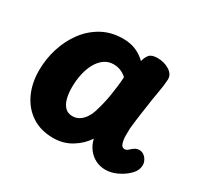

<svg xmlns="http://www.w3.org/2000/svg" viewBox="-123 -713 922 880"><g transform="rotate(30 338.0 -272.5)"><path d="M34.7 -234Q34.7 -294.6 52.7 -351.6Q70.7 -408.7 104.4 -453.8Q138.2 -499 186.6 -525.7Q235 -552.3 296.6 -552.3Q335.9 -552.3 365.2 -539.7Q394.6 -527.1 418.1 -504.1Q423.1 -526.1 434.9 -540.3Q446.8 -554.4 477.6 -554.4Q513.9 -554.4 541.1 -536.9Q568.3 -519.3 567.3 -492.4Q566.3 -465.3 558 -418.7Q549.7 -372 543.7 -327Q541.7 -313 538.4 -291Q535.2 -269 532.7 -247.5Q530.2 -226 528.7 -211Q527.9 -195.9 528.2 -173.2Q528.4 -150.6 534.2 -133.6Q540 -116.7 554 -116.7Q561.9 -116.7 567.8 -120.8Q573.7 -124.9 580.1 -131.6Q589.8 -139.4 597.3 -143.6Q604.9 -147.7 617.2 -147.7Q630.6 -147.7 642.5 -138.3Q654.4 -128.9 660.7 -112.8Q667 -96.7 661.3 -77.2Q656.7 -58.2 635.1 -38.2Q613.4 -18.1 583.9 -4.6Q554.4 9 524.6 9Q495.8 9 471.8 -3.4Q447.9 -15.8 431.6 -37.5Q415.2 -59.2 408.7 -88.1Q382.6 -48.8 340.3 -23.1Q298.1 2.6 245 2.6Q178.7 2.6 131.8 -28.3Q84.9 -59.2 59.8 -112.6Q34.7 -166 34.7 -234ZM203.9 -241.1Q203.9 -209.2 210.7 -183.7Q217.6 -158.1 232.4 -143.1Q247.2 -128.1 271.3 -128.1Q290.8 -128.1 306.1 -137.5Q321.4 -146.9 333.3 -163.4Q345.2 -180 352.3 -202Q360 -225.4 365.9 -250.4Q371.9 -275.3 376.1 -301.2Q380.3 -327.1 383.3 -352.3Q386.3 -377.4 387.6 -401.1Q373.7 -414.1 355.9 -421.5Q338.1 -428.9 317.7 -428.9Q291 -428.9 269.9 -414.3Q248.8 -399.7 234.1 -374Q219.4 -348.3 211.7 -314.3Q203.9 -280.2 203.9 -241.1Z"/></g></svg>

Font: Playpen Sans Hebrew
Style: Regular
Weight: 400
Designer: Tom Grace, Laura Meseguer, Veronika Burian, José Scaglione
Foundry: TypeTogether
Version: Version 2.000